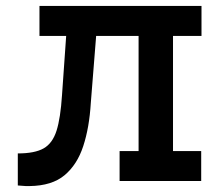

<svg xmlns="http://www.w3.org/2000/svg" viewBox="-20 -610 748 647"><path d="M80 17Q73 17 67 17Q61 17 40 15V-93Q97 -93 127 -110Q157 -127 170.5 -169.5Q184 -212 189 -290L203 -489H113V-590H659V-489H563V-101H658V0H383V-101H447V-489H304L286 -263Q281 -180 260.5 -117.5Q240 -55 197.5 -19.5Q155 16 80 17Z"/></svg>

Font: Podkova
Style: Bold
Weight: 700
Designer: Ilya Yudin
Foundry: Cyreal (www.cyreal.org)
Version: Version 2.102; ttfautohint (v1.8.1.43-b0c9)